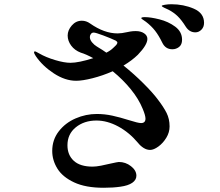

<svg xmlns="http://www.w3.org/2000/svg" viewBox="-20 -864 1040 908"><path d="M945 -756Q945 -736 932.5 -723.5Q920 -711 904 -711Q876 -711 859 -737Q839 -769 820.5 -787Q802 -805 777 -818Q768 -822 756.5 -827.5Q745 -833 745 -836Q745 -839 760 -841.5Q775 -844 790 -844Q848 -844 896.5 -823Q945 -802 945 -756ZM841 -676Q841 -653 827 -642Q813 -631 795 -631Q762 -631 747 -663Q731 -696 713.5 -718.5Q696 -741 670 -761Q663 -766 655.5 -771Q648 -776 648 -778Q648 -783 665 -783Q692 -783 734 -772.5Q776 -762 808.5 -738Q841 -714 841 -676ZM726 -394Q753 -359 767.5 -330.5Q782 -302 782 -266Q782 -238 766.5 -212.5Q751 -187 729 -171Q707 -155 690 -155Q674 -155 659 -164.5Q644 -174 633 -188Q591 -238 539 -266Q487 -294 436 -294Q378 -294 338.5 -262Q299 -230 299 -177Q299 -131 329 -103.5Q359 -76 418 -76Q434 -76 457.5 -80.5Q481 -85 501 -90Q537 -98 542 -98Q574 -98 599.5 -78Q625 -58 625 -33Q625 -13 605.5 0.5Q586 14 549 19Q515 24 470 24Q385 24 330.5 -1.5Q276 -27 251.5 -66.5Q227 -106 227 -150Q227 -203 258 -243Q289 -283 337.5 -304Q386 -325 438 -325Q475 -325 511.5 -317Q548 -309 589 -296Q633 -282 647 -282Q668 -282 668 -303Q668 -318 655 -349Q636 -396 598.5 -442Q561 -488 513 -527Q465 -506 417.5 -494Q370 -482 340 -482Q288 -482 234.5 -517Q181 -552 149 -599Q141 -611 141 -617Q141 -621 145 -621Q148 -621 154 -617.5Q160 -614 166 -611Q197 -593 240.5 -580Q284 -567 313 -567Q352 -567 421 -589Q386 -608 362 -615Q333 -626 316.5 -648.5Q300 -671 300 -696Q300 -721 319.5 -743.5Q339 -766 367 -766Q388 -766 406 -753Q473 -706 536 -706Q555 -706 581 -712Q585 -713 596.5 -715Q608 -717 622 -717Q646 -717 661.5 -706.5Q677 -696 677 -680Q677 -652 632 -605Q603 -577 564 -554Q615 -513 659 -469Q703 -425 726 -394ZM483 -615Q503 -625 515 -637Q517 -639 526 -647.5Q535 -656 535 -663Q535 -667 527 -672Q504 -683 468 -696.5Q432 -710 423 -710Q415 -710 410 -703.5Q405 -697 405 -689Q405 -676 415.5 -663.5Q426 -651 438 -644Q468 -626 483 -615Z"/></svg>

Font: Shippori Mincho
Style: Bold
Weight: 700
Designer: FONTDASU
Foundry: FONTDASU / Google Inc. / but / Adobe
Version: Version 3.110; ttfautohint (v1.8.3)